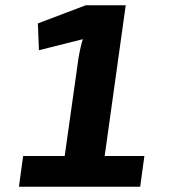

<svg xmlns="http://www.w3.org/2000/svg" viewBox="-20 -710 660 730"><path d="M378 -117H529L513 0H52L68 -117H226L278 -486Q286 -534 295 -561L128 -519L124 -621L306 -690H458Z"/></svg>

Font: Ezarion
Style: Bold Italic
Weight: 700
Italic angle: -8°
Designer: Natanael Gama
Version: Version 1.001;PS 001.001;hotconv 1.0.70;makeotf.lib2.5.58329